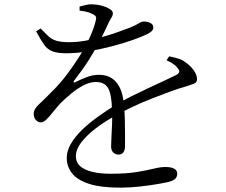

<svg xmlns="http://www.w3.org/2000/svg" viewBox="-20 -810 1040 883"><path d="M534 53Q442 53 388 35Q334 17 310.5 -14Q287 -45 287 -84Q287 -115 305 -147Q323 -179 354.5 -210Q386 -241 427.5 -271Q469 -301 517 -331Q548 -349 585 -367.5Q622 -386 659.5 -403.5Q697 -421 730.5 -436.5Q764 -452 790 -465Q803 -472 804.5 -479.5Q806 -487 795 -499Q788 -509 774.5 -517.5Q761 -526 746 -533L758 -551Q786 -545 803 -539.5Q820 -534 832 -524Q845 -516 857.5 -503Q870 -490 878 -475.5Q886 -461 886 -446Q886 -437 882 -432Q878 -427 867.5 -423.5Q857 -420 837 -413Q804 -404 763 -389Q722 -374 677.5 -356.5Q633 -339 590.5 -319Q548 -299 513 -279Q461 -251 419.5 -219Q378 -187 353.5 -155Q329 -123 329 -91Q329 -63 349 -45.5Q369 -28 405 -19.5Q441 -11 488 -11Q562 -11 609.5 -19Q657 -27 687.5 -34.5Q718 -42 742 -42Q759 -42 771 -38.5Q783 -35 789 -28Q795 -21 795 -11Q795 0 788.5 9.5Q782 19 758 26Q742 30 705 36.5Q668 43 622 48Q576 53 534 53ZM524 -99Q512 -99 501.5 -108Q491 -117 491 -137Q491 -152 492.5 -180Q494 -208 495.5 -242Q497 -276 495 -309Q493 -377 477 -405Q461 -433 420 -433Q393 -433 363 -417Q333 -401 305.5 -378Q278 -355 256 -333Q239 -314 223.5 -294.5Q208 -275 194.5 -261.5Q181 -248 169 -247Q155 -247 145 -258Q135 -269 135 -287Q135 -308 159 -330Q183 -352 217 -387Q254 -423 287 -466.5Q320 -510 348 -555Q376 -600 394.5 -641.5Q413 -683 420 -714Q424 -727 420.5 -734Q417 -741 402 -747Q394 -752 379 -755.5Q364 -759 346 -761V-780Q361 -784 376.5 -787.5Q392 -791 403 -790Q415 -790 431 -787.5Q447 -785 463 -779Q479 -773 489 -765.5Q499 -758 499 -749Q499 -739 493.5 -731Q488 -723 480 -706Q472 -690 460 -664Q448 -638 435 -614Q414 -575 388 -533.5Q362 -492 320 -438Q317 -434 319 -431.5Q321 -429 326 -432Q350 -444 378 -455Q406 -466 436 -466Q486 -466 515 -431.5Q544 -397 549 -333Q553 -304 554 -266Q555 -228 555 -193Q555 -158 555 -138Q555 -120 547.5 -109.5Q540 -99 524 -99ZM285 -565Q244 -565 221 -574Q198 -583 182.5 -605Q167 -627 146 -666L167 -679Q187 -658 202.5 -643.5Q218 -629 239.5 -622.5Q261 -616 298 -616Q332 -616 371 -622.5Q410 -629 448.5 -639.5Q487 -650 520.5 -662Q554 -674 578 -683Q610 -697 620.5 -704Q631 -711 642 -711Q658 -711 671.5 -704.5Q685 -698 685 -684Q685 -674 678 -667Q671 -660 657 -653Q635 -642 593 -627Q551 -612 498 -598Q445 -584 389.5 -574.5Q334 -565 285 -565Z"/></svg>

Font: Noto Serif JP ExtraLight
Style: Regular
Weight: 400
Version: Version 2.003-H1;hotconv 1.1.1;makeotfexe 2.6.0